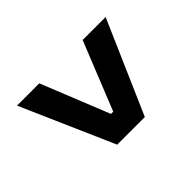

<svg xmlns="http://www.w3.org/2000/svg" viewBox="-134 -725 786 786"><g transform="rotate(45 259.5 -331.5)"><path d="M58 -75V-204L354 -323V-336L58 -455V-588L461 -412V-252Z"/></g></svg>

Font: Bricolage Grotesque 48pt Condensed ExtraBold SemiBold
Style: Regular
Weight: 600
Version: Version 1.000;gftools[0.9.30]